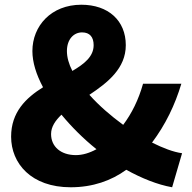

<svg xmlns="http://www.w3.org/2000/svg" viewBox="-20 -778 812 812"><path d="M196 -211C196 -242 214 -268 240 -293C283 -241 333 -191 388 -147C359 -131 329 -122 301 -122C237 -122 196 -158 196 -211ZM263 -562C263 -612 292 -641 327 -641C360 -641 376 -621 376 -587C376 -539 337 -508 286 -478C271 -507 263 -536 263 -562ZM750 -130C713 -135 669 -152 623 -175C680 -251 720 -334 747 -424H585C566 -356 537 -298 501 -250C449 -288 399 -331 358 -377C436 -429 512 -489 512 -587C512 -691 438 -758 324 -758C196 -758 117 -668 117 -562C117 -515 133 -463 162 -409C90 -364 27 -304 27 -200C27 -87 112 14 279 14C372 14 451 -14 514 -60C579 -24 646 3 708 14Z"/></svg>

Font: Noto Sans T Chinese Black
Style: Bold
Weight: 900
Designer: Ryoko NISHIZUKA (kana & ideographs); Paul D. Hunt (Latin, Greek & Cyrillic); Wenlong ZHANG (bopomofo); Sandoll Communica
Foundry: Adobe Systems Incorporated
Version: Version 1.000;PS 1;hotconv 1.0.78;makeotf.lib2.5.61930